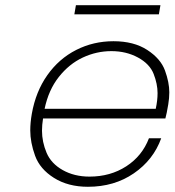

<svg xmlns="http://www.w3.org/2000/svg" viewBox="-20 -708 669 736"><path d="M595 -688 589 -653H265L271 -688ZM625 -308Q619 -272 614 -254H145Q141 -229 141 -207Q141 -164 158.5 -122.5Q176 -81 220.5 -56Q265 -31 323 -31Q403 -31 464 -70.5Q525 -110 551 -178H598Q568 -95 493 -43.5Q418 8 317 8Q241 8 187 -26Q133 -60 114.5 -111Q96 -162 96 -208Q96 -238 102 -272Q117 -357 161.5 -420Q206 -483 272 -516.5Q338 -550 415 -550Q493 -550 544.5 -516.5Q596 -483 612.5 -437.5Q629 -392 629 -354Q629 -332 625 -308ZM577 -291Q584 -323 584 -351Q584 -386 569 -424.5Q554 -463 509 -487.5Q464 -512 407 -512Q350 -512 297.5 -487.5Q245 -463 205.5 -413Q166 -363 151 -291Z"/></svg>

Font: Fz Poppins ExtLt
Style: Italic
Weight: 200
Italic angle: -10°
Designer: Ninad Kale (Devanagari), Jonny Pinhorn (Latin)
Foundry: Indian Type Foundry
Version: Vit hóa bi Vntype.Com & FontZin.Com